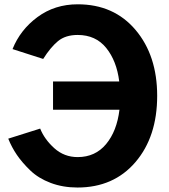

<svg xmlns="http://www.w3.org/2000/svg" viewBox="-20 -837 770 875"><path d="M17.6 -205.1 163.1 -251Q182.6 -202.1 227.5 -161.6Q272.5 -121.1 334 -121.1Q414.1 -121.1 463.4 -180.2Q512.7 -239.3 524.4 -336.9H221.7V-465.8H523.4Q511.7 -559.6 463.9 -618.7Q416 -677.7 334 -677.7Q278.3 -677.7 244.1 -649.4Q210 -621.1 176.8 -568.4L37.1 -613.3Q72.3 -701.2 150.9 -759.3Q229.5 -817.4 334 -817.4Q499 -817.4 597.7 -700.7Q696.3 -584 696.3 -400.4Q696.3 -213.9 597.2 -98.1Q498 17.6 333 17.6Q266.6 17.6 210.9 -3.4Q155.3 -24.4 118.2 -60.1Q81.1 -95.7 57.1 -130.9Q33.2 -166 17.6 -205.1Z"/></svg>

Font: Gothic A1 Black
Style: Regular
Weight: 900
Version: Version 2.50